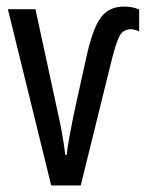

<svg xmlns="http://www.w3.org/2000/svg" viewBox="-20 -565 444 585"><path d="M358 -545Q312 -545 287 -511.5Q262 -478 242 -386L205 -218Q198 -183 192 -151Q186 -119 183 -93H179Q170 -162 157 -218L88 -537H4L136 0H226L320 -381Q334 -436 344 -455Q354 -474 376 -476Q391 -476 404 -469V-536Q384 -545 358 -545Z"/></svg>

Font: Noto Sans Display Condensed
Style: Regular
Weight: 400
Width: 3
Designer: Monotype Design Team
Foundry: Monotype Imaging Inc.
Version: Version 1.900